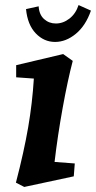

<svg xmlns="http://www.w3.org/2000/svg" viewBox="-20 -726 380 760"><path d="M114 -415 44 -420V-468L230 -512L268 -485Q248 -409 228 -298.5Q208 -188 196 -85L276 -79L272 -28L76 14L43 -3Q75 -126 91.5 -222Q108 -318 114 -415ZM198 -560Q154 -560 121.5 -594Q89 -628 83 -690L133 -701Q135 -668 154.5 -650.5Q174 -633 201 -633Q230 -633 255 -652.5Q280 -672 291 -706L340 -684Q319 -624 280 -592Q241 -560 198 -560Z"/></svg>

Font: Andada Pro ExtraBold
Style: Italic
Weight: 800
Italic angle: -6.99998°
Designer: Carolina Giovagnoli
Foundry: Huerta Tipografica
Version: Version 3.005; ttfautohint (v1.8.4)